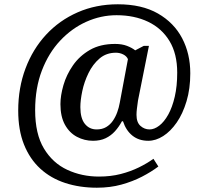

<svg xmlns="http://www.w3.org/2000/svg" viewBox="-20 -734 961 896"><path d="M432 142Q352 142 284.5 120Q217 98 168 53Q119 8 92 -59.5Q65 -127 65 -218Q65 -324 99 -414.5Q133 -505 195 -572Q257 -639 342.5 -676.5Q428 -714 530 -714Q642 -714 717 -671Q792 -628 830 -555.5Q868 -483 868 -392Q868 -320 850.5 -261.5Q833 -203 804.5 -162Q776 -121 741.5 -99Q707 -77 672 -77Q628 -77 598 -101Q568 -125 554 -168H549Q535 -142 516.5 -121.5Q498 -101 473 -89Q448 -77 414 -77Q374 -77 339 -95.5Q304 -114 283 -152Q262 -190 262 -248Q262 -288 276 -336.5Q290 -385 320.5 -429Q351 -473 399.5 -501Q448 -529 517 -529Q549 -529 572.5 -520Q596 -511 611 -499L651 -520H675L624 -265Q624 -265 622.5 -254Q621 -243 619 -227.5Q617 -212 617 -198Q617 -163 635.5 -146.5Q654 -130 678 -130Q700 -130 723 -147.5Q746 -165 765 -199Q784 -233 795.5 -282.5Q807 -332 807 -395Q807 -483 771 -542.5Q735 -602 671 -632.5Q607 -663 524 -663Q451 -663 383 -632.5Q315 -602 261 -544.5Q207 -487 175.5 -405Q144 -323 144 -220Q144 -109 185 -41Q226 27 294 58.5Q362 90 442 90Q497 90 543.5 78Q590 66 628.5 47Q667 28 696 7L719 43Q686 68 642.5 90.5Q599 113 546.5 127.5Q494 142 432 142ZM431 -130Q457 -130 475.5 -141Q494 -152 506.5 -170Q519 -188 527 -210Q535 -232 539 -255L577 -458Q571 -472 555 -480Q539 -488 521 -488Q476 -488 444.5 -461Q413 -434 393 -393Q373 -352 364 -309Q355 -266 355 -234Q355 -182 376 -156Q397 -130 431 -130Z"/></svg>

Font: Noto Serif Gurmukhi
Style: Regular
Weight: 400
Designer: Vaibhav Singh and the Monotype Design Team
Foundry: Monotype Imaging Inc.
Version: Version 2.003